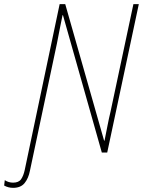

<svg xmlns="http://www.w3.org/2000/svg" viewBox="-111 -734 688 924"><path d="M33 88 163 -525Q171 -565 177 -597Q183 -629 190 -661H192L379 0H405L557 -714H531L421 -197Q413 -164 406 -127.5Q399 -91 392 -57H390L203 -714H176L8 84Q2 112 -9.5 128.5Q-21 145 -48 145Q-70 145 -88 133L-91 159Q-71 170 -48 170Q-11 170 7.5 147Q26 124 33 88Z"/></svg>

Font: Noto Sans Display SemiCondensed Thin
Style: Italic
Weight: 250
Width: 4
Designer: Monotype Design team
Foundry: Monotype Imaging Inc.
Version: 1.000